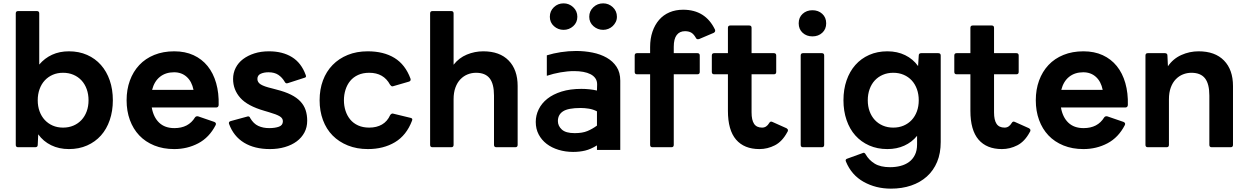

<svg xmlns="http://www.w3.org/2000/svg" viewBox="-20 -841 7442 1145"><path d="M391 48Q332 48 285 25Q238 2 208 -40L205 23Q205 31 200.5 34Q196 37 190 37H88Q74 37 74 23V-761Q74 -775 88 -775H200Q214 -775 214 -761V-456Q246 -494 290.5 -514.5Q335 -535 391 -535Q451 -535 499.5 -513.5Q548 -492 582 -453.5Q616 -415 634.5 -361.5Q653 -308 653 -243Q653 -179 634.5 -125Q616 -71 582 -33Q548 5 499.5 26.5Q451 48 391 48ZM356 -80Q390 -80 418 -92Q446 -104 466 -125.5Q486 -147 497 -177Q508 -207 508 -243Q508 -279 497 -309.5Q486 -340 466 -361.5Q446 -383 418 -395Q390 -407 356 -407Q322 -407 294.5 -395Q267 -383 247 -361.5Q227 -340 216 -309.5Q205 -279 205 -243Q205 -207 216 -177Q227 -147 247 -125.5Q267 -104 294.5 -92Q322 -80 356 -80Z M1019 48Q953 48 900 26.5Q847 5 810.5 -33.5Q774 -72 754.5 -125.5Q735 -179 735 -243Q735 -307 754.5 -360.5Q774 -414 810.5 -453Q847 -492 900 -513.5Q953 -535 1019 -535Q1084 -535 1134 -512Q1184 -489 1218 -447Q1252 -405 1269 -345.5Q1286 -286 1284 -214Q1282 -200 1269 -200H885Q895 -142 929 -109.5Q963 -77 1020 -77Q1104 -77 1143 -141Q1150 -150 1162 -147L1258 -114Q1272 -108 1266 -95Q1228 -21 1162.5 13.5Q1097 48 1019 48ZM1134 -305Q1124 -355 1093.5 -382.5Q1063 -410 1018 -410Q968 -410 934 -383Q900 -356 887 -305Z M1590 48Q1498 48 1435.5 10Q1373 -28 1346 -102Q1345 -104 1345 -107Q1345 -116 1356 -119L1455 -146L1459 -147Q1469 -147 1472 -137Q1492 -103 1520.5 -90Q1549 -77 1585 -77Q1620 -77 1643.5 -85.5Q1667 -94 1667 -118Q1667 -136 1648 -147.5Q1629 -159 1584 -172L1557 -180Q1456 -209 1413 -257.5Q1370 -306 1370 -370Q1370 -406 1385.5 -436.5Q1401 -467 1429.5 -488.5Q1458 -510 1497 -522.5Q1536 -535 1584 -535Q1665 -535 1721 -500.5Q1777 -466 1803 -394Q1805 -390 1805 -387Q1805 -379 1795 -377L1696 -345Q1694 -344 1690 -344Q1683 -344 1678 -353Q1663 -379 1640 -394.5Q1617 -410 1581 -410Q1554 -410 1534.5 -401Q1515 -392 1515 -370Q1515 -350 1535 -337.5Q1555 -325 1602 -314L1628 -307Q1680 -294 1715 -276.5Q1750 -259 1771.5 -236Q1793 -213 1802.5 -184.5Q1812 -156 1812 -121Q1812 -82 1795.5 -51Q1779 -20 1749.5 2Q1720 24 1679 36Q1638 48 1590 48Z M2174 48Q2108 48 2054.5 26.5Q2001 5 1963.5 -33Q1926 -71 1906 -125Q1886 -179 1886 -243Q1886 -308 1906 -361.5Q1926 -415 1963.5 -453.5Q2001 -492 2054 -513.5Q2107 -535 2173 -535Q2268 -535 2332.5 -495.5Q2397 -456 2428 -372Q2429 -370 2429 -367Q2429 -357 2418 -354L2325 -327L2320 -326Q2313 -326 2306 -336Q2268 -407 2182 -407Q2144 -407 2115.5 -394Q2087 -381 2068.5 -358.5Q2050 -336 2040.5 -306Q2031 -276 2031 -243Q2031 -210 2040.5 -180.5Q2050 -151 2068.5 -128.5Q2087 -106 2115.5 -93Q2144 -80 2182 -80Q2226 -80 2258 -98.5Q2290 -117 2307 -155Q2316 -167 2326 -163L2429 -138Q2443 -135 2437 -121Q2404 -34 2335.5 7Q2267 48 2174 48Z M2559 37Q2545 37 2545 23V-761Q2545 -775 2559 -775H2671Q2685 -775 2685 -761V-455Q2717 -496 2764 -515.5Q2811 -535 2862 -535Q2960 -535 3013.5 -480Q3067 -425 3067 -328V23Q3067 37 3053 37H2940Q2926 37 2926 23V-271Q2926 -341 2900 -374Q2874 -407 2819 -407Q2793 -407 2769 -397.5Q2745 -388 2726 -368.5Q2707 -349 2696 -319Q2685 -289 2685 -249V23Q2685 37 2671 37Z M3398 65Q3352 65 3311 52.5Q3270 40 3240 17Q3210 -6 3192.5 -39Q3175 -72 3175 -114Q3175 -153 3192.5 -189Q3210 -225 3244 -252Q3278 -279 3329 -295Q3380 -311 3447 -311Q3471 -311 3495 -308.5Q3519 -306 3540 -301L3541 -338Q3541 -359 3530.5 -374Q3520 -389 3501.5 -398.5Q3483 -408 3458 -412.5Q3433 -417 3404 -417Q3365 -417 3322.5 -409.5Q3280 -402 3241 -389V-511Q3279 -523 3324.5 -530Q3370 -537 3416 -537Q3466 -537 3513.5 -527.5Q3561 -518 3598 -497Q3635 -476 3657 -442.5Q3679 -409 3679 -360V53H3540V26Q3503 49 3469.5 57Q3436 65 3398 65ZM3407 -47Q3453 -47 3483 -59.5Q3513 -72 3540 -92V-177Q3517 -189 3491.5 -193Q3466 -197 3443 -197Q3368 -197 3337.5 -177Q3307 -157 3307 -119Q3307 -90 3330.5 -68.5Q3354 -47 3407 -47ZM3341 -663Q3308 -663 3283.5 -685Q3259 -707 3259 -741Q3259 -775 3283 -798Q3307 -821 3341 -821Q3374 -821 3398.5 -798Q3423 -775 3423 -741Q3423 -707 3398.5 -685Q3374 -663 3341 -663ZM3577 -663Q3544 -663 3519 -685Q3494 -707 3494 -741Q3494 -775 3518.5 -798Q3543 -821 3577 -821Q3610 -821 3634.5 -798Q3659 -775 3659 -741Q3659 -724 3652 -710Q3645 -696 3634 -685.5Q3623 -675 3608 -669Q3593 -663 3577 -663Z M3871 37Q3857 37 3857 23V-398H3779Q3765 -398 3765 -412V-510Q3765 -524 3779 -524H3857V-560Q3857 -611 3871 -652Q3885 -693 3910.5 -722.5Q3936 -752 3972.5 -767.5Q4009 -783 4054 -783Q4187 -783 4244 -664Q4245 -662 4245 -658Q4245 -650 4236 -645L4149 -608Q4147 -607 4142 -607Q4134 -607 4130 -615Q4117 -638 4102 -646.5Q4087 -655 4065 -655Q4033 -655 4015.5 -632Q3998 -609 3998 -562V-524H4139Q4153 -524 4153 -510V-412Q4153 -398 4139 -398H3998V23Q3998 37 3984 37Z M4509 48Q4418 48 4369.5 -8.5Q4321 -65 4321 -180V-398H4239Q4225 -398 4225 -412V-510Q4225 -524 4239 -524H4321V-675Q4321 -689 4335 -689H4448Q4462 -689 4462 -675V-524H4595Q4609 -524 4609 -510V-412Q4609 -398 4595 -398H4462V-171Q4462 -125 4477 -102.5Q4492 -80 4525 -80Q4551 -80 4567 -107Q4574 -120 4586 -114L4671 -76Q4679 -71 4679 -64Q4679 -58 4675 -53Q4645 3 4601 25.5Q4557 48 4509 48Z M4769 37Q4755 37 4755 23V-510Q4755 -524 4769 -524H4881Q4895 -524 4895 -510V23Q4895 37 4881 37ZM4825 -624Q4790 -624 4766.5 -645.5Q4743 -667 4743 -702Q4743 -737 4766.5 -758.5Q4790 -780 4825 -780Q4860 -780 4883.5 -758.5Q4907 -737 4907 -702Q4907 -667 4883.5 -645.5Q4860 -624 4825 -624Z M5293 284Q5203 284 5130.5 243.5Q5058 203 5025 123Q5023 117 5023 116Q5023 108 5033 105L5124 72Q5128 70 5130 70Q5137 70 5142 79Q5162 114 5196.5 135Q5231 156 5288 156Q5321 156 5350 148.5Q5379 141 5401 125Q5423 109 5436 83Q5449 57 5449 20V-31Q5418 7 5373 27.5Q5328 48 5272 48Q5212 48 5163.5 26.5Q5115 5 5081 -33Q5047 -71 5028.5 -125Q5010 -179 5010 -243Q5010 -308 5028.5 -361.5Q5047 -415 5081 -453.5Q5115 -492 5163.5 -513.5Q5212 -535 5272 -535Q5331 -535 5378 -512Q5425 -489 5455 -447L5459 -510Q5459 -524 5474 -524H5575Q5590 -524 5590 -510V6Q5590 73 5568.5 124.5Q5547 176 5507.5 211.5Q5468 247 5413.5 265.5Q5359 284 5293 284ZM5307 -80Q5341 -80 5369 -92Q5397 -104 5417 -125.5Q5437 -147 5448 -177Q5459 -207 5459 -243Q5459 -279 5448 -309.5Q5437 -340 5417 -361.5Q5397 -383 5369 -395Q5341 -407 5307 -407Q5273 -407 5245 -395Q5217 -383 5197 -361.5Q5177 -340 5166 -309.5Q5155 -279 5155 -243Q5155 -207 5166 -177Q5177 -147 5197 -125.5Q5217 -104 5245 -92Q5273 -80 5307 -80Z M5955 48Q5864 48 5815.5 -8.5Q5767 -65 5767 -180V-398H5685Q5671 -398 5671 -412V-510Q5671 -524 5685 -524H5767V-675Q5767 -689 5781 -689H5894Q5908 -689 5908 -675V-524H6041Q6055 -524 6055 -510V-412Q6055 -398 6041 -398H5908V-171Q5908 -125 5923 -102.5Q5938 -80 5971 -80Q5997 -80 6013 -107Q6020 -120 6032 -114L6117 -76Q6125 -71 6125 -64Q6125 -58 6121 -53Q6091 3 6047 25.5Q6003 48 5955 48Z M6441 48Q6375 48 6322 26.5Q6269 5 6232.5 -33.5Q6196 -72 6176.5 -125.5Q6157 -179 6157 -243Q6157 -307 6176.5 -360.5Q6196 -414 6232.5 -453Q6269 -492 6322 -513.5Q6375 -535 6441 -535Q6506 -535 6556 -512Q6606 -489 6640 -447Q6674 -405 6691 -345.5Q6708 -286 6706 -214Q6704 -200 6691 -200H6307Q6317 -142 6351 -109.5Q6385 -77 6442 -77Q6526 -77 6565 -141Q6572 -150 6584 -147L6680 -114Q6694 -108 6688 -95Q6650 -21 6584.5 13.5Q6519 48 6441 48ZM6556 -305Q6546 -355 6515.5 -382.5Q6485 -410 6440 -410Q6390 -410 6356 -383Q6322 -356 6309 -305Z M6825 37Q6811 37 6811 23V-510Q6811 -524 6825 -524H6927Q6933 -524 6937.5 -521Q6942 -518 6942 -510L6945 -446Q6976 -491 7025 -513Q7074 -535 7128 -535Q7226 -535 7279.5 -480Q7333 -425 7333 -328V23Q7333 37 7319 37H7206Q7192 37 7192 23V-271Q7192 -341 7166 -374Q7140 -407 7085 -407Q7059 -407 7035 -397.5Q7011 -388 6992 -368.5Q6973 -349 6962 -319Q6951 -289 6951 -249V23Q6951 37 6937 37Z"/></svg>

Font: LINE Seed JP_TTF Bold
Style: Regular
Weight: 700
Designer: LINE & Fontrix & Fontworks
Version: Version 1.009